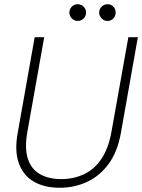

<svg xmlns="http://www.w3.org/2000/svg" viewBox="-20 -876 672 908"><path d="M263 12Q190 12 140 -17Q90 -46 69 -104Q48 -162 64 -249L144 -700H189L109 -250Q96 -175 111.5 -126Q127 -77 168 -53Q209 -29 270 -29Q328 -29 377 -52Q426 -75 459.5 -124.5Q493 -174 507 -252L587 -700H632L552 -249Q536 -158 493.5 -100.5Q451 -43 391 -15.5Q331 12 263 12ZM347 -777Q331 -777 319.5 -789Q308 -801 308 -817Q308 -833 319.5 -844.5Q331 -856 347 -856Q364 -856 375.5 -844.5Q387 -833 387 -817Q387 -800 375.5 -788.5Q364 -777 347 -777ZM488 -777Q472 -777 460.5 -789Q449 -801 449 -817Q449 -833 460.5 -844.5Q472 -856 489 -856Q505 -856 516 -844.5Q527 -833 527 -817Q527 -800 516 -788.5Q505 -777 488 -777Z"/></svg>

Font: DM Sans 28pt ExtraLight
Style: Italic
Weight: 250
Italic angle: -10°
Version: Version 4.004;gftools[0.9.30]